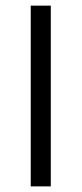

<svg xmlns="http://www.w3.org/2000/svg" viewBox="-20 -663 290 683"><path d="M89.3 -642.9H160.7V0H89.3Z"/></svg>

Font: Aire Exterior
Style: Regular
Weight: 400
Width: 4
Designer: Jayvee Enaguas (HarvettFox96)
Version: 20190503.02